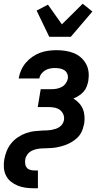

<svg xmlns="http://www.w3.org/2000/svg" viewBox="-30 -798 550 1033"><path d="M154 215Q131 215 108.5 212Q86 209 66 201Q46 193 29 179.5Q12 166 2.5 147Q-7 128 -9 105.5Q-11 83 -7 60Q-3 37 6 14.5Q15 -8 30.5 -27Q46 -46 67 -60Q88 -74 111 -82Q134 -90 156.5 -92.5Q179 -95 203 -96H204Q215 -96 225.5 -96.5Q236 -97 246.5 -99Q257 -101 268.5 -104.5Q280 -108 289.5 -114.5Q299 -121 305.5 -130.5Q312 -140 314 -151Q317 -168 310.5 -183Q304 -198 291.5 -207Q279 -216 263 -219Q247 -222 230 -222H173L189 -318H246Q260 -318 274 -320.5Q288 -323 301.5 -330Q315 -337 323.5 -349Q332 -361 335 -375Q337 -388 332 -400.5Q327 -413 316.5 -420Q306 -427 292.5 -429.5Q279 -432 266 -432Q253 -432 239.5 -429.5Q226 -427 214 -420Q202 -413 193 -401.5Q184 -390 182 -377V-376H71V-379Q75 -401 84.5 -422Q94 -443 109.5 -461Q125 -479 144.5 -492.5Q164 -506 185.5 -514Q207 -522 229.5 -525Q252 -528 274 -528Q298 -528 321.5 -524.5Q345 -521 366.5 -512.5Q388 -504 405 -489Q422 -474 433 -454Q444 -434 446.5 -410Q449 -386 445 -362Q442 -347 436 -331.5Q430 -316 419 -304Q408 -292 394 -283Q380 -274 365 -268Q381 -258 394.5 -244Q408 -230 415.5 -212Q423 -194 424.5 -173.5Q426 -153 423 -133Q420 -119 415.5 -105Q411 -91 403.5 -78.5Q396 -66 384.5 -55.5Q373 -45 360.5 -37Q348 -29 334.5 -23Q321 -17 307 -13Q293 -9 279 -6Q265 -3 251 -2Q237 -1 223 -0.5Q209 0 195.5 0.5Q182 1 167.5 4Q153 7 139.5 14Q126 21 117 33.5Q108 46 106 59Q104 71 105.5 83Q107 95 113.5 103.5Q120 112 131 115.5Q142 119 154 119H174V215ZM235 -600 167 -741 228 -773 303 -667 415 -778 467 -736 351 -600Z"/></svg>

Font: Iosevka Term Curly
Style: Bold Italic
Weight: 700
Italic angle: -9°
Designer: Belleve Invis
Foundry: Belleve Invis
Version: Version 32.3.0